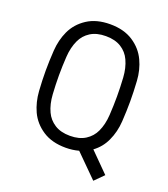

<svg xmlns="http://www.w3.org/2000/svg" viewBox="-149 -807 910 1038"><g transform="rotate(20 306.5 -287.5)"><path d="M306.6 -700.7Q385.7 -700.7 439 -665.8Q492.2 -630.9 517.6 -576.2Q542 -524.4 545.9 -462.2Q549.8 -399.9 549.8 -345.7Q549.8 -291.5 545.9 -229.5Q542 -167.5 517.6 -115.2Q495.1 -65.9 451.2 -33.7L559.6 75.2L508.8 126L381.8 -0.5Q346.7 9.3 306.6 9.3Q227.5 9.3 174.3 -25.6Q121.1 -60.5 95.7 -115.2Q71.8 -167.5 67.6 -229.5Q63.5 -291.5 63.5 -345.7Q63.5 -399.9 67.6 -462.2Q71.8 -524.4 95.7 -576.2Q121.1 -630.9 174.3 -665.8Q227.5 -700.7 306.6 -700.7ZM306.6 -632.3Q253.4 -632.3 218.3 -610.1Q183.1 -587.9 166 -550.3Q146.5 -508.3 143.1 -453.1Q139.6 -397.9 139.6 -345.7Q139.6 -293.9 143.1 -238.5Q146.5 -183.1 166 -141.1Q183.1 -104 218.3 -81.5Q253.4 -59.1 306.6 -59.1Q359.9 -59.1 395 -81.5Q430.2 -104 447.3 -141.1Q466.8 -183.1 470.2 -238.5Q473.6 -293.9 473.6 -345.7Q473.6 -397.9 470.2 -453.1Q466.8 -508.3 447.3 -550.3Q430.2 -587.9 395 -610.1Q359.9 -632.3 306.6 -632.3Z"/></g></svg>

Font: Gidole
Style: Regular
Weight: 400
Version: Version 2.100; ttfautohint (v1.8.4.7-5d5b)